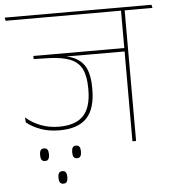

<svg xmlns="http://www.w3.org/2000/svg" viewBox="-72 -676 800 894"><g transform="rotate(-5 328.0 -229.0)"><path d="M112.5 56Q123.5 56 128.2 48.5Q133 41 133 28V25.5Q133 12 128.2 4.5Q123.5 -3 112.5 -3Q101 -3 96.2 4.5Q91.5 12 91.5 25.5V28Q91.5 41 96.2 48.5Q101 56 112.5 56ZM262 56Q273 56 277.8 48.5Q282.5 41 282.5 28V25.5Q282.5 12 277.8 4.5Q273 -3 262 -3Q251 -3 246.2 4.5Q241.5 12 241.5 25.5V28Q241.5 41 246.2 48.5Q251 56 262 56ZM188.5 168.5Q199.5 168.5 204.2 161.2Q209 154 209 140.5V138Q209 124.5 204.2 117.2Q199.5 110 188.5 110Q177 110 172.2 117.2Q167.5 124.5 167.5 138V140.5Q167.5 154 172.2 161.2Q177 168.5 188.5 168.5ZM542.5 -615H525.5V0H542.5ZM456.5 -610.5H672.5L669 -625.5H453ZM621.5 -610.5 618.5 -625.5H-17L-13.5 -610.5ZM534 -436H100.5V-421.5L220 -421L302.5 -420H534ZM231 -431.5H100.5V-421.5L164.5 -420Q231.5 -418.5 270.2 -403Q309 -387.5 325.5 -353.8Q342 -320 342 -262.5V-257.5Q342 -175.5 305.8 -136.5Q269.5 -97.5 191 -97.5Q147.5 -97.5 108 -112Q68.5 -126.5 36.5 -154.5L38.5 -131Q66.5 -108 105.5 -94.2Q144.5 -80.5 191.5 -80.5Q279 -80.5 319.8 -123.8Q360.5 -167 360.5 -257V-264.5Q360.5 -346 327.2 -381.8Q294 -417.5 231 -424Z"/></g></svg>

Font: Anek Devanagari Medium Thin
Style: Regular
Weight: 250
Version: Version 1.003